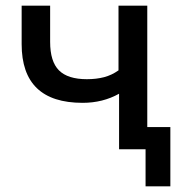

<svg xmlns="http://www.w3.org/2000/svg" viewBox="-20 -524 618 674"><path d="M398 0V-195Q341 -163 270 -163Q56 -163 56 -369V-504H156V-377Q156 -308 187 -277Q218 -246 285 -246Q318 -246 345 -253Q372 -260 396 -277V-504H497V-78H578V130H491V0Z"/></svg>

Font: Mulish SemiBold
Style: Regular
Weight: 600
Designer: Vernon Adams
Foundry: Vernon Adams
Version: Version 3.603; ttfautohint (v1.8.3)